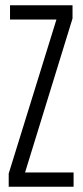

<svg xmlns="http://www.w3.org/2000/svg" viewBox="-20 -708 313 728"><path d="M13 0V-50L194 -634H18V-688H255V-638L75 -54H259V0Z"/></svg>

Font: Saira UltraCondensed
Style: Regular
Weight: 400
Width: 1
Designer: Hector Gatti with collaboration of the Omnibus-Type team
Foundry: Omnibus-Type
Version: Version 1.101